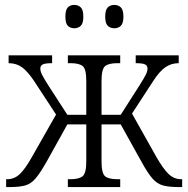

<svg xmlns="http://www.w3.org/2000/svg" viewBox="-20 -761 766 781"><path d="M5 0V-32H9Q38 -32 60 -52.5Q82 -73 109 -121L208 -295L119 -431Q93 -470 70 -487Q47 -504 15 -504V-536H192V-504Q164 -504 154 -499Q144 -494 144 -482Q144 -471 151 -457Q158 -443 177 -413L254 -294H331V-431Q331 -480 316.5 -492Q302 -504 267 -504H256V-536H469V-504H458Q422 -504 407.5 -492Q393 -480 393 -431V-294H471L547 -413Q566 -443 573 -457Q580 -471 580 -482Q580 -494 570 -499Q560 -504 532 -504V-536H707V-504Q676 -504 652 -487Q628 -470 603 -431L517 -299L617 -121Q644 -74 666 -53Q688 -32 717 -32H721V0H709Q668 0 643.5 -6.5Q619 -13 599.5 -35.5Q580 -58 555 -104L471 -255H393V-105Q393 -56 407.5 -44Q422 -32 458 -32H469V0H256V-32H266Q301 -32 316 -44Q331 -56 331 -105V-255H254L170 -104Q144 -58 125 -35.5Q106 -13 82 -6.5Q58 0 17 0ZM445 -646Q429 -646 418.5 -656Q408 -666 408 -693Q408 -721 418.5 -731Q429 -741 445 -741Q461 -741 471.5 -731Q482 -721 482 -693Q482 -666 471.5 -656Q461 -646 445 -646ZM282 -646Q266 -646 256 -656Q246 -666 246 -693Q246 -721 256 -731Q266 -741 282 -741Q298 -741 308.5 -731Q319 -721 319 -693Q319 -666 308.5 -656Q298 -646 282 -646Z"/></svg>

Font: Noto Serif SemiCondensed Light
Style: Regular
Weight: 300
Width: 4
Designer: Monotype Design Team
Foundry: Monotype Imaging Inc.
Version: Version 2.013